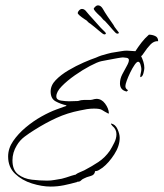

<svg xmlns="http://www.w3.org/2000/svg" viewBox="-20 -637 604 709"><path d="M365 -510Q361 -510 345.5 -523.5Q330 -537 313 -550Q309 -552 306 -555L299 -562Q298 -563 294 -565Q267 -583 267 -589Q267 -593 272 -598.5Q277 -604 283 -604Q292 -604 300 -593Q308 -583 322 -568Q336 -553 347 -540Q352 -534 360.5 -526Q369 -518 370 -516Q371 -515 371 -514Q371 -510 365 -510ZM412 -513Q408 -513 395 -528.5Q382 -544 367 -560Q363 -562 360 -566L354 -573Q353 -575 350 -577Q326 -599 326 -605Q327 -608 332.5 -613Q338 -618 344 -617Q353 -616 360 -604Q366 -593 377.5 -576Q389 -559 399 -545Q402 -538 409.5 -529Q417 -520 418 -518Q419 -517 419 -516Q418 -512 412 -513ZM167 52Q135 52 98 40.5Q61 29 35.5 4.5Q10 -20 10 -59Q10 -89 28.5 -116Q47 -143 75 -166.5Q103 -190 133.5 -207Q164 -224 189 -233L225 -246V-248Q203 -253 185 -263Q167 -273 167 -299Q167 -322 186 -341.5Q205 -361 233 -377.5Q261 -394 288.5 -406Q316 -418 334 -424Q345 -429 354 -432Q363 -435 375 -438L391 -442L428 -448Q433 -449 438.5 -449.5Q444 -450 448 -450L480 -448Q491 -465 503 -480.5Q515 -496 530 -509Q542 -509 553 -504Q564 -499 564 -485Q548 -486 535 -472Q522 -458 513 -444Q504 -430 501 -430Q506 -420 509.5 -408.5Q513 -397 513 -386Q513 -379 509.5 -366Q506 -353 498 -352V-354Q498 -360 500 -367.5Q502 -375 502 -382Q502 -387 499 -398Q496 -409 490 -409Q485 -409 477 -397.5Q469 -386 461 -369.5Q453 -353 448 -339Q443 -325 443 -319Q443 -309 453 -304L448 -299Q423 -304 423 -329Q423 -346 431.5 -362.5Q440 -379 448 -393Q456 -407 456 -415Q456 -422 447.5 -423.5Q439 -425 434 -425Q430 -425 412.5 -422Q395 -419 377.5 -415.5Q360 -412 354 -411Q340 -408 312.5 -393.5Q285 -379 256.5 -359Q228 -339 208 -318.5Q188 -298 188 -281Q188 -268 205.5 -265.5Q223 -263 235 -263Q243 -263 251.5 -263.5Q260 -264 268 -264Q279 -268 291 -268H306Q311 -268 314.5 -268Q318 -268 321 -269Q325 -270 328.5 -271Q332 -272 336 -272Q355 -272 368 -254.5Q381 -237 382 -220L381 -218V-217Q364 -226 356.5 -231Q349 -236 327 -236Q314 -236 301 -234Q288 -232 275 -229Q229 -220 188.5 -201.5Q148 -183 107 -157Q89 -146 71 -132.5Q53 -119 42 -100Q26 -74 26 -45Q26 -9 47 7Q68 23 97.5 26.5Q127 30 154 30Q168 30 181.5 27.5Q195 25 208 23Q213 22 224 18.5Q235 15 245.5 11.5Q256 8 258 8Q258 8 258.5 8Q259 8 259 9Q259 8 260 7Q267 2 275 -1Q283 -4 291 -8Q318 -22 343 -38.5Q368 -55 386 -81Q394 -94 402 -110Q410 -126 410 -141Q410 -160 395 -172Q394 -174 391.5 -176.5Q389 -179 390 -180V-181Q406 -178 414 -160Q422 -142 422 -128Q422 -98 402 -67Q382 -36 359 -18Q353 -14 346 -9.5Q339 -5 331 -5Q330 9 314.5 13Q299 17 290 22Q283 25 279 29.5Q275 34 267 34Q264 34 265 35Q241 42 216.5 47Q192 52 167 52ZM365 -510Q361 -510 345.5 -523.5Q330 -537 313 -550Q309 -552 306 -555L299 -562Q298 -563 294 -565Q267 -583 267 -589Q267 -593 272 -598.5Q277 -604 283 -604Q292 -604 300 -593Q308 -583 322 -568Q336 -553 347 -540Q352 -534 360.5 -526Q369 -518 370 -516Q371 -515 371 -514Q371 -510 365 -510Z"/></svg>

Font: Qwitcher Grypen
Style: Regular
Weight: 400
Designer: Robert E. Leuschke
Foundry: Robert E. Leuschke
Version: Version 1.100; ttfautohint (v1.8.3)